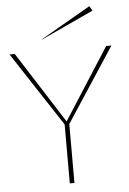

<svg xmlns="http://www.w3.org/2000/svg" viewBox="-58 -906 638 948"><g transform="rotate(-5 260.5 -431.5)"><path d="M249 0V-292L8 -660H34L260 -306L487 -660H513L272 -292V0ZM178 -721 171 -719 421 -863 435 -840Z"/></g></svg>

Font: Panamera Thin
Style: Regular
Weight: 100
Designer: Bastien Sozeau
Foundry: NBR — Bastien Sozeau
Version: Version 3.003;gftools[0.9.33]